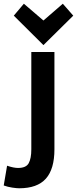

<svg xmlns="http://www.w3.org/2000/svg" viewBox="-101 -812 413 1030"><path d="M2 198Q99 198 145 146.5Q191 95 191 -11V-533H67V-11Q67 38 53 63.5Q39 89 -4 89Q-28 89 -63 77L-81 183Q-59 191 -35 194.5Q-11 198 2 198ZM27 -792 -27 -728 132 -570 292 -728 236 -792 132 -702Z"/></svg>

Font: Repo DemiBold
Style: Regular
Weight: 600
Designer: Stefan Peev
Foundry: Context Ltd
Version: Version 1.502